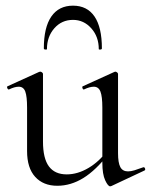

<svg xmlns="http://www.w3.org/2000/svg" viewBox="-20 -648 533 678"><path d="M182.4 8Q133 8 104.3 -23.4Q75.6 -54.8 75.6 -114.6V-268Q75.6 -307.4 69.3 -324.6Q63 -341.8 46.2 -341.8Q32 -341.8 12.4 -332.4Q8.4 -330.6 5.9 -336.6Q3.4 -342.6 7.2 -343.6L118 -394Q120.2 -395 122.2 -395Q124.8 -395 128.3 -392.5Q131.8 -390 131.8 -386.8V-148.2Q131.8 -88.6 152.7 -60.4Q173.6 -32.2 215.6 -32.2Q254.2 -32.2 292.8 -55.1Q331.4 -78 359.6 -117.4L364.8 -106.2Q318.8 -46.8 274.4 -19.4Q230 8 182.4 8ZM396.8 -386.8V-107.2Q396.8 -73.2 404.9 -58Q413 -42.8 432 -42.8Q442.2 -42.8 454.7 -46.6Q467.2 -50.4 485 -57Q489.8 -59 492 -53.5Q494.2 -48 490.4 -46L373.2 9Q371.2 10 369 10Q361.4 10 351.4 -11.4Q341.4 -32.8 341.4 -73.2V-268Q341.4 -307.4 334.7 -324.6Q328 -341.8 311.2 -341.8Q297 -341.8 277.2 -332.4Q273.4 -330.6 271.3 -336.6Q269.2 -342.6 273 -343.6L383.8 -394Q385.8 -395 387.2 -395Q389.8 -395 393.3 -392.5Q396.8 -390 396.8 -386.8ZM145.8 -474.6Q145.8 -472.6 140.3 -473Q134.8 -473.4 134.8 -477.2Q134.8 -551.4 161.3 -589.7Q187.8 -628 237.8 -628Q287.8 -628 313.8 -589.7Q339.8 -551.4 339.8 -477.2Q339.8 -473.4 334.3 -473Q328.8 -472.6 328.8 -474.6Q328.8 -518.4 302.3 -548.1Q275.8 -577.8 237.8 -577.8Q197.8 -577.8 171.8 -548.1Q145.8 -518.4 145.8 -474.6Z"/></svg>

Font: Cormorant Garamond Light
Style: Regular
Weight: 300
Designer: Christian Thalmann (Catharsis Fonts)
Foundry: Catharsis Fonts
Version: Version 4.001